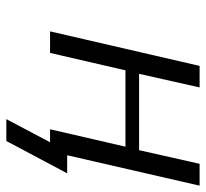

<svg xmlns="http://www.w3.org/2000/svg" viewBox="-42 -470 650 606"><g transform="rotate(90 283.0 -167.0)"><path d="M79 0 188 -472H256L213 -281H454L497 -472H566L470 -54H527L425 138H356L429 0H388L443 -238H202L147 0Z"/></g></svg>

Font: Coval
Style: ExtraLight Italic
Weight: 200
Foundry: Context Ltd
Version: Version 001.000